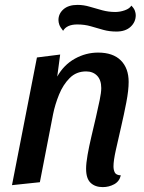

<svg xmlns="http://www.w3.org/2000/svg" viewBox="-20 -745 588 785"><path d="M400 20Q369 20 350.5 2.5Q332 -15 332 -55Q332 -77 338 -111.5Q344 -146 353.5 -186Q363 -226 372 -265Q381 -304 387.5 -335.5Q394 -367 394 -385Q394 -418 377 -435.5Q360 -453 332 -453Q292 -453 265 -426Q238 -399 221.5 -358.5Q205 -318 197 -278L143 0L29 12L131 -510L226 -522L214 -432Q241 -480 286 -505Q331 -530 381 -530Q442 -530 474 -498Q506 -466 506 -410Q506 -376 496.5 -326.5Q487 -277 475 -225.5Q463 -174 453.5 -131Q444 -88 444 -65Q444 -50 449.5 -39.5Q455 -29 474 -28Q468 -3 446.5 8.5Q425 20 400 20ZM456 -616Q427 -616 402 -623Q377 -630 351.5 -637.5Q326 -645 296 -645Q253 -645 238 -619Q226 -634 222.5 -644Q219 -654 219 -663Q219 -689 239.5 -707Q260 -725 297 -725Q322 -725 347 -717.5Q372 -710 398 -703Q424 -696 451 -696Q471 -696 490.5 -703Q510 -710 517 -722Q528 -711 531.5 -701Q535 -691 535 -683Q535 -655 514 -635.5Q493 -616 456 -616Z"/></svg>

Font: Sansita Swashed
Style: Regular
Weight: 400
Designer: Pablo Cosgaya
Foundry: Omnibus-Type
Version: Version 1.003; ttfautohint (v1.8.3)